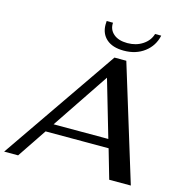

<svg xmlns="http://www.w3.org/2000/svg" viewBox="-161 -1025 1089 1142"><g transform="rotate(15 383.5 -454.0)"><path d="M562 -180H174L53 0H-33L456 -710H529L747 0H614ZM546 -233 444 -583 209 -233ZM354 -886Q354 -900 355 -908H394Q391 -866 421.5 -839.5Q452 -813 507 -813Q561 -813 601 -839.5Q641 -866 653 -908H691Q677 -843 625 -803.5Q573 -764 498 -764Q429 -764 391.5 -797Q354 -830 354 -886Z"/></g></svg>

Font: Fahkwang Medium
Style: Italic
Weight: 500
Italic angle: -10°
Version: Version 1.000; ttfautohint (v1.6)